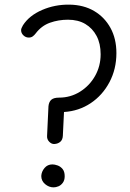

<svg xmlns="http://www.w3.org/2000/svg" viewBox="-20 -794 559 828"><path d="M104 -632Q91 -632 81 -641.5Q71 -651 71 -664Q71 -668 73 -673Q75 -678 79 -685Q106 -727 161.5 -751Q217 -775 280 -774Q341 -773 386 -746.5Q431 -720 456.5 -673.5Q482 -627 482 -565Q482 -496 452 -439.5Q422 -383 371 -349Q320 -315 256 -311L251 -208Q250 -191 240 -182.5Q230 -174 215 -173Q203 -172 192.5 -182.5Q182 -193 183 -208L189 -336Q191 -355 201.5 -364Q212 -373 235 -373Q284 -373 325 -398.5Q366 -424 390 -466.5Q414 -509 414 -560Q414 -606 396.5 -639Q379 -672 348 -690.5Q317 -709 273 -709Q232 -709 195.5 -696Q159 -683 134 -650Q128 -642 121 -637Q114 -632 104 -632ZM206 -85Q216 -85 228.5 -80.5Q241 -76 250 -65Q259 -54 259 -34Q259 -17 251 -6Q243 5 232 9.5Q221 14 211 14Q191 14 174.5 0Q158 -14 158 -35Q159 -54 172 -69.5Q185 -85 206 -85Z"/></svg>

Font: Playpen Sans Light
Style: Regular
Weight: 300
Designer: Laura Meseguer, Veronika Burian, José Scaglione
Foundry: TypeTogether
Version: Version 1.001